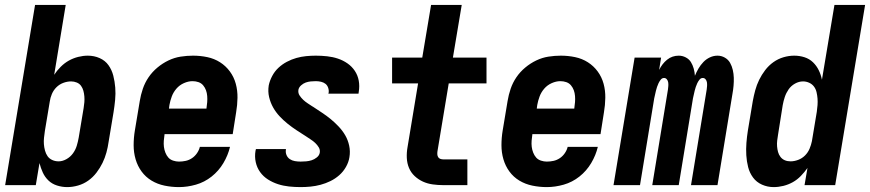

<svg xmlns="http://www.w3.org/2000/svg" viewBox="-20 -755 3548 783"><path d="M254 8Q233 8 212.5 1.5Q192 -5 177.5 -19Q163 -33 154.5 -51.5Q146 -70 141 -90L126 0H1L123 -735H248L201 -450Q212 -467 227.5 -482.5Q243 -498 261 -508Q279 -518 299 -523Q319 -528 338 -528Q364 -528 386.5 -518Q409 -508 422.5 -489Q436 -470 442 -446.5Q448 -423 450 -398Q452 -373 449.5 -347.5Q447 -322 443 -297L423 -177Q420 -155 414 -133Q408 -111 398 -90.5Q388 -70 373.5 -51Q359 -32 340 -18.5Q321 -5 298.5 1.5Q276 8 254 8ZM219 -97Q235 -97 251 -106Q267 -115 277.5 -129.5Q288 -144 293 -160.5Q298 -177 301 -194L321 -314Q323 -326 324 -338Q325 -350 324 -362Q323 -374 320 -385Q317 -396 310.5 -405Q304 -414 293 -418.5Q282 -423 270 -423Q254 -423 238 -417Q222 -411 210 -399Q198 -387 191.5 -371.5Q185 -356 183 -341L163 -221Q161 -207 159.5 -193.5Q158 -180 159 -167Q160 -154 163.5 -141Q167 -128 174 -118Q181 -108 193 -102.5Q205 -97 219 -97Z M710 8Q680 8 651 2Q622 -4 598 -18.5Q574 -33 557.5 -55.5Q541 -78 533 -105.5Q525 -133 525 -163Q525 -193 530 -223L550 -343Q554 -368 562.5 -393Q571 -418 586 -440Q601 -462 622 -479.5Q643 -497 667 -508.5Q691 -520 716.5 -524Q742 -528 767 -528Q797 -528 825.5 -522Q854 -516 877.5 -501Q901 -486 917.5 -463.5Q934 -441 941.5 -413.5Q949 -386 948.5 -356Q948 -326 943 -297L929 -208H651V-207Q649 -194 648 -181Q647 -168 648.5 -156Q650 -144 654.5 -132.5Q659 -121 666.5 -112.5Q674 -104 686 -100Q698 -96 710 -96Q724 -96 737.5 -99Q751 -102 763 -110Q775 -118 783.5 -130.5Q792 -143 795 -156H918Q910 -122 891 -90Q872 -58 843 -35Q814 -12 779 -2Q744 8 710 8ZM669 -312H822V-313Q824 -326 825 -338.5Q826 -351 825 -363.5Q824 -376 820 -387Q816 -398 808.5 -407Q801 -416 789.5 -420Q778 -424 765 -424Q748 -424 730 -416Q712 -408 699.5 -393.5Q687 -379 680.5 -361.5Q674 -344 671 -327Z M1206 8Q1182 8 1158.5 5.5Q1135 3 1113.5 -4Q1092 -11 1073 -23Q1054 -35 1041 -53Q1028 -71 1023 -93.5Q1018 -116 1022 -140Q1023 -142 1023 -144Q1023 -146 1024 -147H1146Q1146 -147 1146 -146.5Q1146 -146 1146 -145Q1144 -133 1148.5 -122.5Q1153 -112 1162 -106Q1171 -100 1182.5 -98Q1194 -96 1206 -96Q1217 -96 1228.5 -97Q1240 -98 1251 -101.5Q1262 -105 1272 -113Q1282 -121 1284 -132Q1286 -144 1280 -154Q1274 -164 1265.5 -172Q1257 -180 1247.5 -186Q1238 -192 1228 -199Q1209 -211 1190 -223.5Q1171 -236 1153.5 -250Q1136 -264 1120.5 -280.5Q1105 -297 1094 -316.5Q1083 -336 1077.5 -359Q1072 -382 1076 -407Q1080 -426 1090 -445Q1100 -464 1115.5 -478.5Q1131 -493 1150 -503Q1169 -513 1188.5 -518.5Q1208 -524 1228 -526Q1248 -528 1268 -528Q1291 -528 1314 -525.5Q1337 -523 1358 -516Q1379 -509 1397 -496.5Q1415 -484 1427 -466Q1439 -448 1443 -426Q1447 -404 1443 -380Q1443 -378 1442.5 -376.5Q1442 -375 1442 -373H1319Q1319 -374 1319.5 -374.5Q1320 -375 1320 -375Q1322 -386 1318.5 -396.5Q1315 -407 1307.5 -413Q1300 -419 1289.5 -421.5Q1279 -424 1268 -424Q1258 -424 1247.5 -423Q1237 -422 1227 -418.5Q1217 -415 1208 -407Q1199 -399 1197 -389Q1195 -376 1201.5 -366Q1208 -356 1216.5 -348Q1225 -340 1235 -333.5Q1245 -327 1254 -321L1256 -320Q1274 -308 1293 -295.5Q1312 -283 1329 -269Q1346 -255 1361.5 -238.5Q1377 -222 1388 -203Q1399 -184 1404 -161Q1409 -138 1405 -114Q1402 -94 1391 -74.5Q1380 -55 1363.5 -40.5Q1347 -26 1327.5 -16.5Q1308 -7 1287.5 -1.5Q1267 4 1246.5 6Q1226 8 1206 8Z M1788 0Q1766 0 1744.5 -3Q1723 -6 1704.5 -14.5Q1686 -23 1671 -37Q1656 -51 1648 -70Q1640 -89 1639 -111Q1638 -133 1642 -155L1685 -415H1579V-520H1702L1738 -735H1863L1827 -520H1964V-415H1810L1764 -138Q1763 -131 1763.5 -125Q1764 -119 1767 -114Q1770 -109 1776 -107Q1782 -105 1788 -105H1886V0Z M2210 8Q2180 8 2151 2Q2122 -4 2098 -18.5Q2074 -33 2057.5 -55.5Q2041 -78 2033 -105.5Q2025 -133 2025 -163Q2025 -193 2030 -223L2050 -343Q2054 -368 2062.5 -393Q2071 -418 2086 -440Q2101 -462 2122 -479.5Q2143 -497 2167 -508.5Q2191 -520 2216.5 -524Q2242 -528 2267 -528Q2297 -528 2325.5 -522Q2354 -516 2377.5 -501Q2401 -486 2417.5 -463.5Q2434 -441 2441.5 -413.5Q2449 -386 2448.5 -356Q2448 -326 2443 -297L2429 -208H2151V-207Q2149 -194 2148 -181Q2147 -168 2148.5 -156Q2150 -144 2154.5 -132.5Q2159 -121 2166.5 -112.5Q2174 -104 2186 -100Q2198 -96 2210 -96Q2224 -96 2237.5 -99Q2251 -102 2263 -110Q2275 -118 2283.5 -130.5Q2292 -143 2295 -156H2418Q2410 -122 2391 -90Q2372 -58 2343 -35Q2314 -12 2279 -2Q2244 8 2210 8ZM2169 -312H2322V-313Q2324 -326 2325 -338.5Q2326 -351 2325 -363.5Q2324 -376 2320 -387Q2316 -398 2308.5 -407Q2301 -416 2289.5 -420Q2278 -424 2265 -424Q2248 -424 2230 -416Q2212 -408 2199.5 -393.5Q2187 -379 2180.5 -361.5Q2174 -344 2171 -327Z M2482 0 2568 -520H2676L2668 -470Q2674 -482 2682 -492.5Q2690 -503 2700.5 -511.5Q2711 -520 2723 -524Q2735 -528 2748 -528Q2763 -528 2776.5 -521Q2790 -514 2797.5 -502Q2805 -490 2809 -475.5Q2813 -461 2814 -446Q2820 -461 2828.5 -475.5Q2837 -490 2848.5 -502Q2860 -514 2875 -521Q2890 -528 2906 -528Q2922 -528 2936 -520Q2950 -512 2957.5 -498.5Q2965 -485 2968.5 -469.5Q2972 -454 2972.5 -438Q2973 -422 2971.5 -405Q2970 -388 2967 -372L2906 0H2798L2862 -390Q2863 -397 2863.5 -404.5Q2864 -412 2863 -419Q2862 -426 2857.5 -431.5Q2853 -437 2846 -437Q2838 -437 2832.5 -430Q2827 -423 2823.5 -415.5Q2820 -408 2817.5 -400.5Q2815 -393 2813 -385Q2811 -377 2809.5 -369.5Q2808 -362 2806 -354L2748 0H2640L2704 -390Q2705 -397 2705.5 -404.5Q2706 -412 2705 -419Q2704 -426 2699.5 -431.5Q2695 -437 2688 -437Q2680 -437 2674.5 -430Q2669 -423 2665.5 -415.5Q2662 -408 2659.5 -400.5Q2657 -393 2655 -385Q2653 -377 2651.5 -369.5Q2650 -362 2648 -354L2590 0Z M3135 8Q3110 8 3087.5 -2Q3065 -12 3051 -31Q3037 -50 3031 -73.5Q3025 -97 3023.5 -122Q3022 -147 3024 -172.5Q3026 -198 3030 -223L3050 -343Q3054 -365 3060 -387Q3066 -409 3076 -429.5Q3086 -450 3100.5 -469Q3115 -488 3134 -501.5Q3153 -515 3175 -521.5Q3197 -528 3219 -528Q3241 -528 3261 -521.5Q3281 -515 3295.5 -501Q3310 -487 3319 -468.5Q3328 -450 3332 -430L3383 -735H3508L3386 0H3261L3273 -70Q3261 -53 3246 -37.5Q3231 -22 3213 -12Q3195 -2 3175 3Q3155 8 3135 8ZM3204 -97Q3219 -97 3235 -103Q3251 -109 3263 -121Q3275 -133 3281.5 -148.5Q3288 -164 3291 -179L3311 -299Q3313 -313 3314 -326.5Q3315 -340 3314 -353Q3313 -366 3310 -379Q3307 -392 3299.5 -402Q3292 -412 3280 -417.5Q3268 -423 3255 -423Q3238 -423 3222 -414Q3206 -405 3196 -390.5Q3186 -376 3180.5 -359.5Q3175 -343 3172 -326L3153 -206Q3151 -194 3149.5 -182Q3148 -170 3149 -158Q3150 -146 3153 -135Q3156 -124 3163 -115Q3170 -106 3180.5 -101.5Q3191 -97 3204 -97Z"/></svg>

Font: Iosevka SS04 Extrabold Oblique
Style: Regular
Weight: 800
Italic angle: -9°
Monospace: yes
Designer: Belleve Invis
Foundry: Belleve Invis
Version: Version 19.0.0; ttfautohint (v1.8.4)